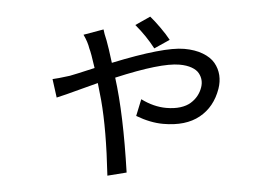

<svg xmlns="http://www.w3.org/2000/svg" viewBox="-49 -667 1054 798"><g transform="rotate(5 478.0 -268.0)"><path d="M635.3 -516 574.6 -475.1Q536.9 -523.8 487.6 -565L546.2 -605.1Q565 -590.2 592.2 -563.4Q619.3 -536.6 635.3 -516ZM276.6 -506 357.6 -535.2Q361.2 -520.6 374.3 -490.1Q384.6 -463.4 404.1 -399.9Q612.9 -484 699.2 -484Q744 -484 777.3 -471.2Q810.7 -458.5 828.7 -436.8Q846.6 -415.1 853.2 -388.1Q859.7 -361.2 854.8 -331Q842 -253.9 787.5 -209.9Q733 -165.8 638.5 -165.8Q585.2 -165.8 524.1 -188.9L539.1 -259.9Q593 -233 645.6 -233Q678.3 -233 703.8 -240.9Q729.4 -248.9 745.2 -263Q761 -277 770.2 -293.9Q779.5 -310.7 782.7 -331Q785.2 -346.6 781.6 -361Q778.1 -375.4 767.9 -388.3Q757.8 -401.3 736.5 -409.1Q715.2 -416.9 685 -416.9Q606.2 -416.9 423.3 -339.8Q470.2 -191.8 505 49L426.5 68.9Q405.5 -121.4 373.2 -241.8L353.3 -311.1Q328.8 -300.1 290.1 -282.1Q251.4 -264.2 227.5 -253.2Q203.5 -242.2 188.2 -236.2L164.4 -311.1Q183.6 -315 234.7 -331Q252.5 -337.4 334.5 -372.2Q313.9 -435.7 305.8 -451Q296.9 -477.6 276.6 -506Z"/></g></svg>

Font: Karasuma Gothic
Style: Italic
Weight: 400
Italic angle: -9.39999°
Designer: Rasmus Andersson / Ryoko Nishizuka
Foundry: Genbu
Version: Version 1.00